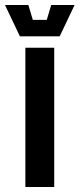

<svg xmlns="http://www.w3.org/2000/svg" viewBox="-64 -752 320 772"><path d="M38 0V-560H154V0ZM142 -732H236L176 -606H16L-44 -732H50L68 -672H124Z"/></svg>

Font: Tektur Condensed Medium
Style: Regular
Weight: 500
Width: 3
Designer: Adam Jagosz
Foundry: Adam Jagosz
Version: Version 1.005;gftools[0.9.30]